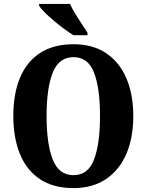

<svg xmlns="http://www.w3.org/2000/svg" viewBox="-20 -951 749 981"><path d="M355 10Q252 10 183.5 -36Q115 -82 81.5 -165Q48 -248 48 -359Q48 -470 81.5 -552Q115 -634 183.5 -679.5Q252 -725 356 -725Q454 -725 522 -679.5Q590 -634 625.5 -551.5Q661 -469 661 -358Q661 -247 625.5 -164.5Q590 -82 521.5 -36Q453 10 355 10ZM355 -56Q430 -56 460.5 -136Q491 -216 491 -358Q491 -501 460.5 -580Q430 -659 356 -659Q281 -659 249.5 -580Q218 -501 218 -358Q218 -216 249.5 -136Q281 -56 355 -56ZM355 -771Q333 -785 306.5 -804.5Q280 -824 254 -846Q228 -868 208 -888Q188 -908 180 -921V-931H338Q347 -909 363.5 -882Q380 -855 397.5 -829Q415 -803 427 -784V-771Z"/></svg>

Font: Noto Serif Lao Condensed ExtraBold
Style: Regular
Weight: 800
Width: 3
Designer: Monotype Design Team
Foundry: Monotype Imaging Inc.
Version: Version 2.003; ttfautohint (v1.8.4.7-5d5b)